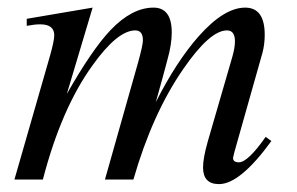

<svg xmlns="http://www.w3.org/2000/svg" viewBox="-20 -462 763 494"><path d="M678.2 -99.1Q597.7 11.7 543.5 11.7Q502.4 11.7 502.4 -31.2Q502.4 -55.2 514.6 -98.1L577.1 -313.5Q584.5 -338.4 584.5 -355.5Q584.5 -383.8 564 -383.8Q520 -383.8 451.7 -284.7Q372.1 -169.9 323.2 0H250L335 -300.3Q347.7 -345.7 347.7 -358.4Q347.7 -383.8 328.1 -383.8Q282.2 -383.8 217.8 -293.5Q137.7 -182.6 90.3 0H17.1L108.9 -319.3Q119.6 -357.4 119.6 -371.1Q119.6 -399.4 83.5 -399.4Q68.8 -399.4 48.8 -395.5V-413.6L218.3 -442.4L151.9 -220.2Q216.8 -334.5 264.6 -384.8Q319.8 -442.4 375 -442.4Q421.9 -442.4 421.9 -378.4Q421.9 -347.7 410.6 -307.6Q402.3 -275.4 380.9 -199.2Q434.1 -304.2 491.2 -368.7Q556.6 -442.4 610.8 -442.4Q661.1 -442.4 661.1 -372.6Q661.1 -348.1 655.3 -326.2L590.8 -98.1Q579.6 -59.1 579.6 -55.7Q579.6 -44.4 594.7 -44.4Q617.7 -44.4 663.6 -109.9Z"/></svg>

Font: Dai Banna SIL Book
Style: Oblique
Weight: 400
Italic angle: -11°
Designer: Victor Gaultney
Foundry: SIL International
Version: Version 2.000